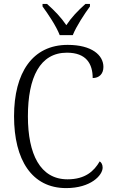

<svg xmlns="http://www.w3.org/2000/svg" viewBox="-20 -954 581 984"><path d="M286 -774H353C371 -819 413 -883 441 -921V-934H418C378 -898 347 -866 320 -825C292 -866 261 -898 221 -934H198V-921C226 -883 269 -819 286 -774ZM319 10C446 10 506 -56 506 -95C506 -110 500 -121 491 -127C462 -77 417 -35 326 -35C186 -35 123 -164 123 -358C123 -558 185 -684 323 -684C423 -684 455 -626 455 -554C488 -554 510 -575 510 -611C510 -671 451 -724 327 -724C146 -724 52 -581 52 -358C52 -135 143 10 319 10Z"/></svg>

Font: Noto Serif Sinhala SemiCondensed Light
Style: Regular
Weight: 300
Width: 4
Designer: Jelle Bosma - Monotype Design Team
Foundry: Monotype Imaging Inc.
Version: Version 2.007